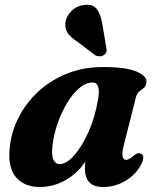

<svg xmlns="http://www.w3.org/2000/svg" viewBox="-20 -755 646 789"><path d="M490 -163.5Q480.5 -126.5 484 -112.2Q487.5 -98 498 -98Q509.5 -98 528 -114Q538.5 -123 545.5 -124.8Q552.5 -126.5 559.5 -123.5Q578 -114 559.5 -78Q537.5 -36.5 494.8 -11.5Q452 13.5 404.5 13.5Q364 13.5 346.5 -6.5Q329 -26.5 329 -62Q329 -75.5 330.5 -90.5Q297 -41 247.8 -13.8Q198.5 13.5 144 13.5Q79.5 13.5 45 -27.5Q10.5 -68.5 20.5 -153Q27 -213.5 56.2 -271.8Q85.5 -330 135.2 -376.8Q185 -423.5 252.8 -451.5Q320.5 -479.5 404.5 -479.5Q497 -479.5 541 -461Q585 -442.5 581.5 -416Q579.5 -400.5 570.8 -393.5Q562 -386.5 552.8 -379.5Q543.5 -372.5 539 -357ZM195.5 -156Q191 -113.5 200.2 -97Q209.5 -80.5 225.5 -80.5Q253 -80.5 285.2 -117Q317.5 -153.5 344.5 -214.8Q371.5 -276 383.5 -350Q394.5 -416 360 -416Q332.5 -416 305.2 -392.5Q278 -369 255 -330.5Q232 -292 216.2 -246.2Q200.5 -200.5 195.5 -156ZM400 -659 416.5 -561Q418.5 -552.5 417.8 -544.5Q417 -536.5 408 -529.5Q400 -524 389.8 -523.8Q379.5 -523.5 372 -527.5L297.5 -584Q270.5 -601 258 -619.5Q245.5 -638 249 -664.5Q252.5 -688 273.5 -709.5Q294.5 -731 326.5 -734.5Q361.5 -739 377.5 -718Q393.5 -697 400 -659Z"/></svg>

Font: Fraunces 9pt
Style: Bold Italic
Weight: 700
Italic angle: -16°
Version: Version 1.000;[b76b70a41]